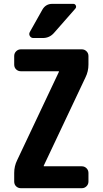

<svg xmlns="http://www.w3.org/2000/svg" viewBox="-20 -990 540 1010"><path d="M254.9 -969.7H365.2Q375 -969.7 378.9 -960.9Q382.8 -952.1 376 -944.3L263.7 -816.4Q240.2 -790 205.1 -790H155.3Q143.6 -790 137.2 -800.3Q130.9 -810.5 136.7 -821.3L203.1 -939.5Q220.7 -969.7 254.9 -969.7ZM410.2 -730.5Q424.8 -730.5 435.1 -720.2Q445.3 -710 445.3 -695.3V-650.4Q445.3 -614.3 429.7 -583L210 -118.2V-116.2Q210 -115.2 210.9 -115.2H410.2Q424.8 -115.2 435.1 -105Q445.3 -94.7 445.3 -80.1V-35.2Q445.3 -20.5 435.1 -10.3Q424.8 0 410.2 0H89.8Q75.2 0 64.9 -9.8Q54.7 -19.5 54.7 -35.2V-80.1Q54.7 -116.2 70.3 -147.5L290 -612.3V-614.3Q290 -615.2 289.1 -615.2H89.8Q75.2 -615.2 64.9 -625Q54.7 -634.8 54.7 -650.4V-695.3Q54.7 -710 64.9 -720.2Q75.2 -730.5 89.8 -730.5Z"/></svg>

Font: Rounded-L Mgen+ 1m bold
Style: Bold
Weight: 700
Designer: [Source Han Sans]
Ryoko NISHIZUKA  (kana & ideographs); Paul D. Hunt (Latin, Greek & Cyrillic); Wenlong ZHANG  (bopomofo
Version: Version 1.059.20150602